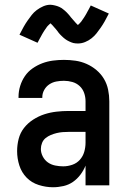

<svg xmlns="http://www.w3.org/2000/svg" viewBox="-20 -780 540 808"><path d="M203 8Q173 8 143 -1.5Q113 -11 92 -32.5Q71 -54 61.5 -83.5Q52 -113 52 -144Q52 -170 58.5 -195.5Q65 -221 81 -241.5Q97 -262 119.5 -276.5Q142 -291 166.5 -299Q191 -307 217 -310Q243 -313 269 -313H340V-354Q340 -372 334 -389Q328 -406 315 -418Q302 -430 284.5 -435Q267 -440 249 -440Q233 -440 217 -437Q201 -434 187.5 -425Q174 -416 166 -401.5Q158 -387 158 -371V-368H58V-373Q58 -396 65 -418.5Q72 -441 85 -460Q98 -479 117.5 -492.5Q137 -506 158.5 -514Q180 -522 203 -525Q226 -528 249 -528Q273 -528 297.5 -524.5Q322 -521 344.5 -511Q367 -501 386 -485Q405 -469 417.5 -448Q430 -427 435 -402.5Q440 -378 440 -354V0H340V-83Q332 -63 318.5 -45Q305 -27 287 -14.5Q269 -2 247 3Q225 8 203 8ZM246 -80Q265 -80 284 -86.5Q303 -93 316 -107.5Q329 -122 334.5 -141Q340 -160 340 -180V-225H269Q256 -225 243.5 -224Q231 -223 218.5 -220Q206 -217 194 -212Q182 -207 172 -199Q162 -191 157 -178.5Q152 -166 152 -153Q152 -137 160 -121.5Q168 -106 181.5 -96.5Q195 -87 212 -83.5Q229 -80 246 -80ZM308 -597Q303 -597 298 -597.5Q293 -598 288.5 -599Q284 -600 279.5 -602Q275 -604 270.5 -606Q266 -608 262 -610.5Q258 -613 254.5 -615.5Q251 -618 247 -621.5Q243 -625 239.5 -628.5Q236 -632 232.5 -635.5Q229 -639 226.5 -642.5Q224 -646 221.5 -649.5Q219 -653 215 -657.5Q211 -662 207.5 -666Q204 -670 201 -673.5Q198 -677 194 -680.5Q190 -684 190 -685H195Q195 -684 192 -681.5Q189 -679 185.5 -675.5Q182 -672 180.5 -670.5Q179 -669 177.5 -667Q176 -665 174.5 -662.5Q173 -660 171 -657.5Q169 -655 167.5 -652.5Q166 -650 164 -647Q162 -644 160 -640.5Q158 -637 156 -633.5Q154 -630 152 -626Q150 -622 147.5 -618Q145 -614 143 -609.5Q141 -605 138 -600L62 -634Q71 -652 79.5 -667Q88 -682 96.5 -694Q105 -706 113.5 -717Q122 -728 134.5 -737.5Q147 -747 162 -753.5Q177 -760 192 -760Q197 -760 202 -759Q207 -758 211.5 -757Q216 -756 220.5 -754.5Q225 -753 229.5 -751Q234 -749 238 -746.5Q242 -744 245.5 -741Q249 -738 253 -735Q257 -732 260.5 -728Q264 -724 267.5 -720.5Q271 -717 273.5 -713.5Q276 -710 278.5 -707Q281 -704 285 -699.5Q289 -695 292.5 -691Q296 -687 299 -683.5Q302 -680 306 -676.5Q310 -673 310 -672H305Q305 -673 308 -675Q311 -677 314.5 -681Q318 -685 319.5 -686.5Q321 -688 322.5 -690Q324 -692 325.5 -694.5Q327 -697 329 -699.5Q331 -702 332.5 -704.5Q334 -707 336 -710Q338 -713 340 -716.5Q342 -720 344 -723.5Q346 -727 348 -731Q350 -735 352.5 -739Q355 -743 357 -747.5Q359 -752 362 -757L438 -723Q429 -705 420.5 -690Q412 -675 403.5 -663Q395 -651 386.5 -640Q378 -629 365.5 -619Q353 -609 338 -603Q323 -597 308 -597Z"/></svg>

Font: Iosevka Semibold
Style: Regular
Weight: 600
Monospace: yes
Designer: Belleve Invis
Foundry: Belleve Invis
Version: Version 33.2.3; ttfautohint (v1.8.4)